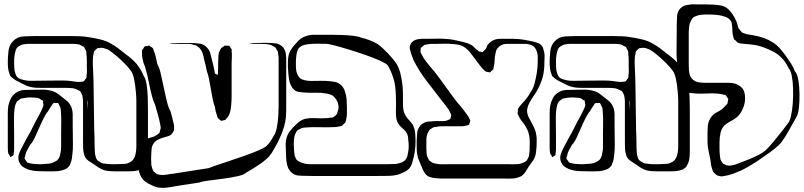

<svg xmlns="http://www.w3.org/2000/svg" viewBox="-20 -779 3817 911"><path d="M682 -216Q682 -205 682 -183.5Q682 -162 682 -137.5Q682 -113 682 -91.5Q682 -70 682 -59Q682 -43 680 -27Q678 -11 670 3Q668 8 665 13Q664 14 661 16Q658 18 656 20Q654 21 651.5 23Q649 25 646 26Q643 27 639.5 28Q636 29 633 30Q620 33 606.5 33.5Q593 34 580 34H527Q514 34 501 33Q488 32 476 29Q460 24 446.5 15Q433 6 420 -3Q410 -9 400 -16Q390 -23 384 -33Q383 -35 382 -38Q381 -41 380 -43Q375 -58 374.5 -74Q374 -90 374 -106V-300Q373 -309 372 -318.5Q371 -328 366 -336Q365 -338 363 -342Q361 -346 359 -347Q357 -349 351 -351Q341 -357 328 -360Q312 -362 295.5 -362Q279 -362 262 -362H182Q169 -362 154.5 -362.5Q140 -363 126 -366Q113 -369 101 -374.5Q89 -380 78 -386Q67 -391 56.5 -397Q46 -403 37 -411L29 -418Q28 -420 27 -423.5Q26 -427 25 -429Q20 -442 18.5 -455.5Q17 -469 17 -483Q17 -506 20 -535.5Q23 -565 42 -584Q62 -605 93.5 -606.5Q125 -608 147 -608H272Q287 -608 311 -608Q335 -608 359 -607Q383 -606 398 -603Q421 -600 453.5 -592.5Q486 -585 508 -571Q526 -561 542.5 -548.5Q559 -536 575 -523Q589 -513 602.5 -501.5Q616 -490 628 -476Q650 -449 662 -418Q671 -407 675.5 -379Q680 -351 681 -318Q682 -285 682 -256.5Q682 -228 682 -216ZM391 -423Q393 -433 392.5 -442.5Q392 -452 392 -462Q392 -477 392 -492.5Q392 -508 390 -523Q390 -526 390 -530Q390 -534 389 -537L382 -549Q381 -551 380.5 -553Q380 -555 378 -556Q377 -558 373.5 -559Q370 -560 368 -561Q366 -563 363.5 -564.5Q361 -566 358 -567Q348 -570 337 -570.5Q326 -571 316 -571Q305 -571 280.5 -571Q256 -571 227 -571Q198 -571 173.5 -571Q149 -571 138 -571Q128 -571 117 -571Q106 -571 95 -569Q92 -568 88.5 -568Q85 -568 82 -566Q80 -565 77 -563.5Q74 -562 72 -561Q71 -560 68 -558.5Q65 -557 63 -555Q57 -549 54.5 -540Q52 -531 50 -523Q48 -513 47.5 -503.5Q47 -494 47 -483Q47 -473 47.5 -463.5Q48 -454 49 -444Q51 -436 54 -427Q57 -418 63 -412Q69 -406 78 -403.5Q87 -401 94 -399Q111 -395 129 -395.5Q147 -396 166 -396Q181 -396 210.5 -396.5Q240 -397 269 -397Q298 -397 313 -395Q325 -394 338 -391.5Q351 -389 364 -391Q366 -391 370.5 -391.5Q375 -392 377 -393Q379 -394 381 -397.5Q383 -401 384 -402Q386 -404 387.5 -406Q389 -408 390 -409Q391 -412 391 -416Q391 -420 391 -423ZM625 -58Q627 -72 627 -86Q627 -100 627 -114V-301Q627 -316 624.5 -345Q622 -374 616.5 -402.5Q611 -431 599 -446Q588 -461 568.5 -480.5Q549 -500 528 -517.5Q507 -535 492 -544Q485 -546 477.5 -549Q470 -552 463 -552Q459 -553 451 -551Q450 -551 447 -551Q444 -551 442 -550Q440 -549 437 -546Q434 -543 432 -541Q431 -540 429.5 -539Q428 -538 427 -536Q426 -535 425.5 -532.5Q425 -530 425 -528Q424 -522 422.5 -516.5Q421 -511 421 -504Q420 -488 420.5 -472Q421 -456 422 -438Q423 -429 423.5 -401.5Q424 -374 424.5 -338Q425 -302 425.5 -266Q426 -230 426.5 -202.5Q427 -175 427 -166Q428 -146 428.5 -125Q429 -104 429 -84Q430 -73 430 -60Q430 -47 434 -36Q436 -25 444 -17Q446 -15 449 -13.5Q452 -12 454 -11Q456 -10 458.5 -8Q461 -6 464 -5Q466 -4 469 -3.5Q472 -3 474 -3Q492 0 509 0Q522 0 534.5 0Q547 0 560 -1Q568 -1 576.5 -2Q585 -3 592 -7Q612 -15 620 -37Q622 -42 623 -47.5Q624 -53 625 -58ZM325 -182Q325 -167 325.5 -142Q326 -117 326 -92Q326 -67 324 -52Q323 -39 321 -26.5Q319 -14 314 -3Q313 0 312 3Q311 6 309 8Q299 21 284.5 26Q270 31 255 33Q243 34 230.5 34Q218 34 205 34Q183 34 159 33Q135 32 113 25Q106 22 98 18Q90 14 84 9Q67 -8 67 -30Q67 -40 70.5 -50Q74 -60 78 -68Q85 -83 93 -97Q101 -111 108 -125Q122 -148 136 -177Q150 -206 163 -228Q168 -238 173 -247.5Q178 -257 182 -267Q183 -270 184.5 -273.5Q186 -277 186 -280Q187 -282 186 -284.5Q185 -287 185 -288Q184 -290 184 -295Q184 -300 183 -302Q182 -303 180.5 -303Q179 -303 177 -304Q174 -306 170.5 -309Q167 -312 162 -313Q158 -315 152 -315Q146 -315 141 -316Q129 -317 116 -316.5Q103 -316 90 -313Q87 -312 83.5 -312Q80 -312 77 -310L68 -303Q67 -302 64.5 -300.5Q62 -299 60 -297Q59 -295 58 -292Q57 -289 55 -287Q51 -277 49.5 -266.5Q48 -256 47 -245Q46 -223 46.5 -192.5Q47 -162 47 -139V-72Q47 -67 46.5 -61.5Q46 -56 45 -51Q45 -50 45 -47.5Q45 -45 44 -43Q43 -41 38.5 -39Q34 -37 32 -35Q32 -33 30 -33Q29 -34 28.5 -35.5Q28 -37 27 -38Q26 -41 23.5 -44.5Q21 -48 19 -52Q18 -58 17.5 -65.5Q17 -73 17 -79V-212Q17 -227 17 -242.5Q17 -258 19 -273Q22 -292 31 -310.5Q40 -329 56 -339Q73 -351 95 -352Q117 -353 137 -353Q158 -353 181 -353.5Q204 -354 224 -348Q241 -344 256 -333Q271 -322 284 -311Q292 -305 299 -299Q306 -293 311 -285Q325 -264 325 -235.5Q325 -207 325 -182ZM397 -258V-296Q397 -298 396.5 -301Q396 -304 396 -306Q396 -307 396.5 -308Q397 -309 396 -307V-304Q396 -301 395.5 -298Q395 -295 395 -292Q396 -283 396 -274.5Q396 -266 397 -258ZM266 -50Q270 -64 270 -79.5Q270 -95 270 -109Q270 -124 270 -147Q270 -170 270.5 -193.5Q271 -217 270 -232Q269 -243 268.5 -256Q268 -269 261 -279Q260 -281 258.5 -285Q257 -289 255 -290Q254 -291 251 -290.5Q248 -290 246 -290Q244 -290 240 -290.5Q236 -291 234 -290Q232 -289 230 -286Q228 -283 227 -281Q222 -274 217.5 -267Q213 -260 208 -251Q198 -240 187 -218Q176 -196 165.5 -171.5Q155 -147 144.5 -125Q134 -103 123 -92Q117 -80 109.5 -67.5Q102 -55 100 -41Q99 -38 97.5 -33.5Q96 -29 97 -26L102 -18Q104 -17 105.5 -13.5Q107 -10 109 -8Q110 -7 112.5 -7Q115 -7 116 -6Q124 -4 131 -2.5Q138 -1 145 -1Q153 0 161 0Q169 0 177 0Q194 -1 211.5 -2.5Q229 -4 244 -14Q246 -15 248.5 -16.5Q251 -18 253 -20Q256 -23 259 -28Q262 -33 263 -37Q266 -43 266 -50Z M828 102Q806 106 781 110Q756 114 733 111Q720 109 707.5 103.5Q695 98 684 92Q677 88 670 83Q663 78 658 72Q642 53 638 26.5Q634 0 633 -22Q633 -31 633 -40Q633 -49 634 -59Q636 -73 641 -87Q646 -101 658 -111Q660 -113 663 -114Q666 -115 668 -116Q682 -124 698.5 -127.5Q715 -131 728 -142Q730 -144 732.5 -145.5Q735 -147 736 -148Q738 -150 738 -153.5Q738 -157 739 -160Q740 -162 741 -164Q742 -166 742 -168Q743 -173 742 -179Q741 -185 740 -189Q736 -212 728.5 -237.5Q721 -263 715 -285Q708 -296 701 -323Q694 -350 687.5 -382.5Q681 -415 674 -442Q667 -469 661 -480Q658 -492 655.5 -504.5Q653 -517 654 -530Q654 -532 653.5 -535.5Q653 -539 654 -541Q655 -543 657 -545Q659 -547 660 -548Q662 -554 666 -558Q668 -560 671.5 -560Q675 -560 677 -560Q679 -561 682.5 -562Q686 -563 688 -563Q690 -562 691.5 -560.5Q693 -559 694 -558Q696 -557 700 -554.5Q704 -552 705 -550Q707 -549 707.5 -545.5Q708 -542 709 -540Q716 -524 719.5 -507Q723 -490 727 -473Q735 -462 742.5 -430.5Q750 -399 757.5 -362Q765 -325 773 -293.5Q781 -262 789 -251Q793 -236 797 -221.5Q801 -207 804 -192Q806 -185 806 -179.5Q806 -174 806 -167Q806 -166 806 -163.5Q806 -161 805 -159L801 -152Q799 -150 797 -146.5Q795 -143 793 -141Q787 -136 778 -133Q769 -130 761 -128Q744 -124 728 -115.5Q712 -107 704 -90Q700 -82 699.5 -73Q699 -64 698 -56Q697 -42 697 -26.5Q697 -11 698 3Q700 10 701 15.5Q702 21 705 27Q706 28 707 30.5Q708 33 709 35Q710 36 712.5 37.5Q715 39 716 40Q722 46 725 47Q730 49 736 50Q742 51 746 51Q760 52 775 49Q790 46 803 45L898 30Q916 27 933.5 24.5Q951 22 969 19Q978 15 1006 5.5Q1034 -4 1070.5 -16Q1107 -28 1143.5 -41Q1180 -54 1208 -66Q1236 -78 1245 -87Q1264 -106 1276 -130Q1288 -145 1293.5 -173.5Q1299 -202 1300.5 -230.5Q1302 -259 1302 -274V-479Q1302 -490 1302 -501Q1302 -512 1300 -522Q1299 -525 1299 -528.5Q1299 -532 1298 -535L1292 -544Q1291 -546 1290 -549Q1289 -552 1287 -553Q1285 -555 1282.5 -556.5Q1280 -558 1278 -559Q1262 -569 1242.5 -570Q1223 -571 1205 -571H1165Q1162 -571 1162 -571Q1162 -573 1164 -572.5Q1166 -572 1167 -572Q1178 -575 1186 -575Q1206 -575 1226 -575.5Q1246 -576 1265 -575Q1275 -574 1285.5 -573.5Q1296 -573 1305 -568Q1326 -559 1334 -534Q1336 -527 1336.5 -519.5Q1337 -512 1338 -504V-307Q1338 -285 1338 -254Q1338 -223 1333 -200Q1329 -178 1320 -154.5Q1311 -131 1300 -108Q1290 -90 1280.5 -72Q1271 -54 1257 -37Q1236 -15 1204.5 5.5Q1173 26 1150 39Q1139 50 1107.5 57Q1076 64 1038 69Q1000 74 968.5 78Q937 82 926 87Q904 91 877.5 94.5Q851 98 828 102ZM860 -575Q873 -575 885.5 -575Q898 -575 910 -574Q918 -573 926.5 -572Q935 -571 942 -568Q960 -560 972 -540Q976 -533 978.5 -523.5Q981 -514 983 -505Q987 -491 990.5 -476Q994 -461 997 -446Q998 -443 998.5 -437.5Q999 -432 1001 -429Q1002 -428 1004.5 -427.5Q1007 -427 1008 -426Q1013 -424 1013 -424Q1014 -424 1014 -427.5Q1014 -431 1014 -432Q1014 -438 1014.5 -444Q1015 -450 1015 -456Q1015 -468 1015 -479.5Q1015 -491 1016 -502Q1016 -509 1016.5 -516.5Q1017 -524 1019 -531Q1021 -535 1023 -538Q1025 -541 1026 -545Q1028 -550 1032 -552.5Q1036 -555 1040 -558Q1042 -559 1043.5 -560.5Q1045 -562 1046 -562Q1048 -563 1051.5 -562.5Q1055 -562 1057 -562Q1059 -562 1063 -562Q1067 -562 1068 -561Q1069 -560 1070.5 -558Q1072 -556 1073 -554Q1074 -552 1076 -549.5Q1078 -547 1079 -545Q1080 -544 1079.5 -541.5Q1079 -539 1079 -537Q1081 -522 1080 -507.5Q1079 -493 1079 -478V-361Q1079 -341 1079 -321Q1079 -301 1077 -281Q1076 -265 1072 -248.5Q1068 -232 1057 -219Q1055 -218 1053 -215Q1051 -212 1049 -210Q1046 -209 1042 -208.5Q1038 -208 1035 -207Q1034 -207 1032.5 -206Q1031 -205 1029 -206Q1028 -206 1027.5 -207Q1027 -208 1025 -209Q1023 -211 1019 -214Q1015 -217 1013 -220Q1012 -222 1011 -226Q1010 -230 1009 -233Q1005 -243 1003 -253.5Q1001 -264 999 -274Q994 -285 989.5 -307.5Q985 -330 980.5 -356.5Q976 -383 971.5 -405.5Q967 -428 962 -439Q959 -453 956 -467Q953 -481 949 -495Q948 -503 945.5 -512.5Q943 -522 940 -530Q936 -540 929 -548.5Q922 -557 913 -562Q910 -564 906.5 -564.5Q903 -565 900 -566Q887 -571 871.5 -571Q856 -571 842 -571H789Q786 -571 786 -571Q786 -572 789 -572Q793 -574 802 -574Q816 -575 830 -575Q844 -575 860 -575Z M1944 -38Q1940 -23 1936 -7.5Q1932 8 1922 20Q1913 30 1901 36Q1889 42 1876 47Q1854 55 1820 55.5Q1786 56 1763 56H1510Q1488 56 1462.5 56Q1437 56 1414 55Q1405 55 1395.5 54Q1386 53 1377 49Q1368 45 1360.5 37Q1353 29 1348 20Q1341 4 1339 -14.5Q1337 -33 1337 -50Q1336 -69 1335.5 -89.5Q1335 -110 1341 -129Q1345 -143 1353 -153.5Q1361 -164 1370 -174Q1384 -188 1398 -200Q1412 -212 1432 -216Q1453 -220 1475.5 -218.5Q1498 -217 1520 -218Q1534 -218 1549 -221Q1551 -221 1554.5 -221Q1558 -221 1560 -222Q1563 -224 1568.5 -228Q1574 -232 1576 -235Q1578 -237 1578.5 -239.5Q1579 -242 1580 -243Q1583 -251 1585 -259Q1587 -267 1586 -275Q1585 -280 1584 -287Q1583 -294 1580 -298Q1578 -302 1575.5 -306.5Q1573 -311 1570 -314Q1562 -325 1549 -330Q1536 -335 1523 -336Q1501 -340 1474 -339Q1447 -338 1424 -340Q1414 -341 1403.5 -342Q1393 -343 1384 -347Q1372 -354 1365 -365.5Q1358 -377 1354 -390Q1350 -407 1348.5 -425Q1347 -443 1346 -461Q1346 -473 1346 -485Q1346 -497 1348 -509Q1351 -529 1361.5 -545Q1372 -561 1386 -575Q1394 -585 1404.5 -593.5Q1415 -602 1427 -606Q1447 -614 1470 -614Q1493 -614 1514 -614Q1525 -614 1549.5 -614Q1574 -614 1603 -613Q1632 -612 1656.5 -609Q1681 -606 1692 -601Q1713 -596 1733 -588.5Q1753 -581 1772 -570Q1795 -553 1821.5 -525Q1848 -497 1863 -474Q1874 -454 1879.5 -432Q1885 -410 1888 -387Q1891 -368 1891.5 -348Q1892 -328 1892 -308Q1892 -296 1892 -283Q1892 -270 1894 -258Q1898 -236 1913 -218Q1920 -209 1927.5 -201.5Q1935 -194 1940 -184Q1946 -172 1948.5 -158Q1951 -144 1951 -130Q1954 -84 1944 -38ZM1378 -41Q1380 -37 1381.5 -32.5Q1383 -28 1385 -24Q1390 -17 1398 -13Q1406 -9 1414 -6Q1431 0 1450.5 0Q1470 0 1487 0H1786Q1803 0 1821 0Q1839 0 1857 -1Q1871 -3 1884 -7.5Q1897 -12 1905 -23Q1910 -29 1912.5 -37.5Q1915 -46 1916 -53Q1922 -83 1917 -116Q1917 -124 1915.5 -132Q1914 -140 1910 -147Q1905 -157 1897 -164Q1889 -171 1881 -178Q1865 -195 1861 -215Q1858 -231 1858.5 -248Q1859 -265 1859 -281Q1859 -296 1858.5 -320.5Q1858 -345 1855 -369.5Q1852 -394 1846 -409Q1836 -442 1819 -470Q1810 -479 1781 -492Q1752 -505 1713 -518.5Q1674 -532 1635 -544Q1596 -556 1567 -563.5Q1538 -571 1529 -571Q1507 -571 1485 -571.5Q1463 -572 1441 -569Q1428 -568 1415.5 -563Q1403 -558 1395 -547Q1394 -545 1393 -542Q1392 -539 1391 -537Q1387 -526 1386 -514.5Q1385 -503 1384 -492Q1384 -480 1384 -467Q1384 -454 1386 -442Q1388 -432 1393 -422Q1398 -412 1406 -406Q1408 -405 1410.5 -404Q1413 -403 1414 -402Q1434 -395 1455 -395Q1477 -395 1499 -395.5Q1521 -396 1543 -394Q1556 -393 1570 -390Q1584 -387 1594 -379Q1609 -367 1616 -347.5Q1623 -328 1624.5 -308Q1626 -288 1626 -273V-239Q1626 -230 1624.5 -222Q1623 -214 1621 -206L1618 -197Q1617 -194 1612 -192Q1610 -190 1607.5 -187Q1605 -184 1602 -182Q1601 -181 1598.5 -181Q1596 -181 1594 -180Q1588 -179 1582 -177.5Q1576 -176 1568 -176Q1553 -175 1530.5 -175Q1508 -175 1485.5 -175.5Q1463 -176 1448 -175Q1440 -174 1430 -174Q1420 -174 1411 -171Q1409 -170 1406.5 -168.5Q1404 -167 1402 -166Q1400 -165 1397 -164Q1394 -163 1392 -161Q1386 -155 1382.5 -147Q1379 -139 1377 -131Q1375 -122 1374.5 -112.5Q1374 -103 1374 -94Q1374 -81 1375 -68.5Q1376 -56 1378 -41Z M2563 -481Q2563 -446 2556 -417Q2552 -401 2545.5 -385Q2539 -369 2531 -354Q2522 -338 2511.5 -323Q2501 -308 2492 -291Q2488 -284 2485 -275Q2482 -266 2481 -258Q2480 -241 2487 -226Q2494 -211 2502 -197Q2510 -183 2516.5 -168Q2523 -153 2525 -136Q2527 -124 2526.5 -111Q2526 -98 2526 -86Q2525 -72 2523.5 -58Q2522 -44 2517 -31Q2512 -20 2504 -10Q2496 0 2489 11Q2482 23 2474 35.5Q2466 48 2455 56Q2451 58 2445.5 60.5Q2440 63 2435 64Q2418 69 2398.5 68.5Q2379 68 2361 68H2225Q2214 68 2192.5 68Q2171 68 2146.5 68Q2122 68 2100.5 68Q2079 68 2068 68Q2055 67 2043.5 66Q2032 65 2020 61Q2018 60 2015 59Q2012 58 2010 57Q2006 54 2001.5 49.5Q1997 45 1995 41Q1989 33 1985.5 23.5Q1982 14 1978 6Q1974 -5 1968.5 -16.5Q1963 -28 1961 -40Q1958 -52 1957.5 -65Q1957 -78 1957 -90Q1957 -100 1957 -109Q1957 -118 1958 -128Q1959 -138 1959.5 -148Q1960 -158 1964 -167Q1974 -188 1993 -197Q2001 -201 2009.5 -202Q2018 -203 2026 -203Q2043 -205 2060 -204.5Q2077 -204 2093 -205Q2098 -206 2102.5 -208Q2107 -210 2111 -212Q2113 -213 2114 -213Q2115 -213 2116 -214Q2118 -216 2117.5 -217.5Q2117 -219 2118 -220Q2119 -223 2120 -226.5Q2121 -230 2121 -233Q2121 -235 2120 -237.5Q2119 -240 2118 -241Q2113 -252 2108 -260Q2088 -288 2068 -312L2005 -394Q1987 -417 1970.5 -443.5Q1954 -470 1943 -492Q1939 -504 1934 -515.5Q1929 -527 1927 -539Q1926 -542 1925 -545.5Q1924 -549 1924 -552Q1924 -574 1944 -586Q1952 -591 1963 -593Q1976 -595 1989.5 -595Q2003 -595 2016 -595Q2037 -595 2057.5 -595.5Q2078 -596 2099 -594Q2116 -593 2132 -590Q2148 -587 2164 -583Q2178 -580 2192 -576Q2206 -572 2219 -564Q2225 -560 2231 -553.5Q2237 -547 2244 -542Q2246 -541 2248 -538.5Q2250 -536 2252 -535Q2254 -534 2260 -534Q2262 -533 2265.5 -532Q2269 -531 2270 -532Q2272 -533 2273.5 -535Q2275 -537 2276 -538Q2278 -540 2280.5 -542Q2283 -544 2284 -546Q2288 -551 2289.5 -556.5Q2291 -562 2294 -566Q2306 -583 2328 -591Q2340 -595 2354 -595Q2368 -595 2381 -595Q2395 -595 2408 -595Q2421 -595 2434 -594Q2450 -593 2465 -590.5Q2480 -588 2495 -585Q2512 -582 2529 -576.5Q2546 -571 2555 -555Q2557 -552 2557.5 -548.5Q2558 -545 2559 -542Q2564 -529 2564 -513.5Q2564 -498 2563 -481ZM2523 -545Q2520 -548 2517.5 -552.5Q2515 -557 2511 -559Q2508 -562 2502.5 -564.5Q2497 -567 2492 -568Q2482 -571 2469 -571Q2456 -571 2445 -571H2395Q2388 -571 2380 -570.5Q2372 -570 2366 -568Q2344 -560 2334 -539Q2333 -536 2332.5 -532.5Q2332 -529 2331 -525Q2327 -510 2327 -494.5Q2327 -479 2323 -464Q2322 -461 2322 -457Q2322 -453 2320 -450Q2318 -446 2311 -442Q2310 -441 2308.5 -438.5Q2307 -436 2305 -436Q2304 -435 2301 -436Q2298 -437 2297 -437Q2294 -438 2291 -438Q2288 -438 2286 -439Q2285 -440 2283 -441.5Q2281 -443 2279 -444Q2267 -455 2257.5 -468Q2248 -481 2238 -494Q2226 -510 2212.5 -527.5Q2199 -545 2182 -556Q2170 -564 2156 -566.5Q2142 -569 2128 -570Q2110 -572 2091.5 -571.5Q2073 -571 2054 -571Q2042 -571 2030 -571Q2018 -571 2006 -568Q2003 -567 1999.5 -567Q1996 -567 1993 -565Q1991 -564 1987 -560Q1985 -559 1981.5 -556Q1978 -553 1976 -551V-543Q1976 -540 1975.5 -536.5Q1975 -533 1976 -530Q1978 -525 1981 -520Q1989 -503 2001.5 -487.5Q2014 -472 2026 -457Q2037 -446 2055.5 -421Q2074 -396 2094.5 -367.5Q2115 -339 2133.5 -314Q2152 -289 2163 -278Q2172 -267 2181 -255Q2190 -243 2199 -231Q2202 -227 2204 -223Q2206 -219 2208 -214Q2209 -213 2210 -210.5Q2211 -208 2211 -206Q2212 -203 2210 -199Q2208 -195 2207 -192Q2206 -191 2206 -189.5Q2206 -188 2205 -187Q2204 -186 2202.5 -186Q2201 -186 2199 -185L2188 -182Q2181 -180 2173 -180Q2165 -180 2158 -180H2108Q2093 -180 2078 -180Q2063 -180 2049 -177Q2046 -176 2042 -176Q2038 -176 2035 -174Q2033 -173 2030.5 -171.5Q2028 -170 2026 -168Q2024 -167 2021.5 -165.5Q2019 -164 2017 -162Q2016 -160 2014.5 -156.5Q2013 -153 2011 -151Q2003 -135 2003 -115Q2003 -95 2003 -77Q2003 -64 2004 -51.5Q2005 -39 2011 -27Q2013 -25 2014 -22.5Q2015 -20 2016 -18Q2019 -15 2023 -13Q2025 -12 2028 -9.5Q2031 -7 2034 -6Q2036 -5 2039.5 -4.5Q2043 -4 2045 -3Q2063 1 2081.5 0.5Q2100 0 2118 0H2379Q2396 0 2414 0.5Q2432 1 2448 -2Q2455 -4 2460 -6Q2465 -8 2471 -11Q2473 -13 2475 -14Q2477 -15 2478 -16Q2480 -18 2481.5 -21Q2483 -24 2484 -26Q2485 -28 2486.5 -30.5Q2488 -33 2489 -36Q2491 -43 2491.5 -52Q2492 -61 2493 -68Q2493 -86 2493.5 -105.5Q2494 -125 2489 -143Q2487 -154 2482 -164Q2477 -174 2471 -184Q2464 -195 2455 -205.5Q2446 -216 2441 -229Q2440 -231 2438 -234.5Q2436 -238 2436 -241Q2435 -245 2437 -249Q2437 -252 2437 -256Q2437 -260 2438 -263Q2439 -265 2441 -267.5Q2443 -270 2444 -272Q2448 -277 2452 -282Q2456 -287 2460 -291Q2471 -302 2480.5 -315Q2490 -328 2497 -341Q2509 -356 2516 -382Q2523 -408 2527 -434Q2531 -460 2531 -475Q2531 -487 2531.5 -500Q2532 -513 2530 -525Q2529 -530 2527 -534.5Q2525 -539 2523 -545Z M3253 -216Q3253 -205 3253 -183.5Q3253 -162 3253 -137.5Q3253 -113 3253 -91.5Q3253 -70 3253 -59Q3253 -43 3251 -27Q3249 -11 3241 3Q3239 8 3236 13Q3235 14 3232 16Q3229 18 3227 20Q3225 21 3222.5 23Q3220 25 3217 26Q3214 27 3210.5 28Q3207 29 3204 30Q3191 33 3177.5 33.5Q3164 34 3151 34H3098Q3085 34 3072 33Q3059 32 3047 29Q3031 24 3017.5 15Q3004 6 2991 -3Q2981 -9 2971 -16Q2961 -23 2955 -33Q2954 -35 2953 -38Q2952 -41 2951 -43Q2946 -58 2945.5 -74Q2945 -90 2945 -106V-300Q2944 -309 2943 -318.5Q2942 -328 2937 -336Q2936 -338 2934 -342Q2932 -346 2930 -347Q2928 -349 2922 -351Q2912 -357 2899 -360Q2883 -362 2866.5 -362Q2850 -362 2833 -362H2753Q2740 -362 2725.5 -362.5Q2711 -363 2697 -366Q2684 -369 2672 -374.5Q2660 -380 2649 -386Q2638 -391 2627.5 -397Q2617 -403 2608 -411L2600 -418Q2599 -420 2598 -423.5Q2597 -427 2596 -429Q2591 -442 2589.5 -455.5Q2588 -469 2588 -483Q2588 -506 2591 -535.5Q2594 -565 2613 -584Q2633 -605 2664.5 -606.5Q2696 -608 2718 -608H2843Q2858 -608 2882 -608Q2906 -608 2930 -607Q2954 -606 2969 -603Q2992 -600 3024.5 -592.5Q3057 -585 3079 -571Q3097 -561 3113.5 -548.5Q3130 -536 3146 -523Q3160 -513 3173.5 -501.5Q3187 -490 3199 -476Q3221 -449 3233 -418Q3242 -407 3246.5 -379Q3251 -351 3252 -318Q3253 -285 3253 -256.5Q3253 -228 3253 -216ZM2962 -423Q2964 -433 2963.5 -442.5Q2963 -452 2963 -462Q2963 -477 2963 -492.5Q2963 -508 2961 -523Q2961 -526 2961 -530Q2961 -534 2960 -537L2953 -549Q2952 -551 2951.5 -553Q2951 -555 2949 -556Q2948 -558 2944.5 -559Q2941 -560 2939 -561Q2937 -563 2934.5 -564.5Q2932 -566 2929 -567Q2919 -570 2908 -570.5Q2897 -571 2887 -571Q2876 -571 2851.5 -571Q2827 -571 2798 -571Q2769 -571 2744.5 -571Q2720 -571 2709 -571Q2699 -571 2688 -571Q2677 -571 2666 -569Q2663 -568 2659.5 -568Q2656 -568 2653 -566Q2651 -565 2648 -563.5Q2645 -562 2643 -561Q2642 -560 2639 -558.5Q2636 -557 2634 -555Q2628 -549 2625.5 -540Q2623 -531 2621 -523Q2619 -513 2618.5 -503.5Q2618 -494 2618 -483Q2618 -473 2618.5 -463.5Q2619 -454 2620 -444Q2622 -436 2625 -427Q2628 -418 2634 -412Q2640 -406 2649 -403.5Q2658 -401 2665 -399Q2682 -395 2700 -395.5Q2718 -396 2737 -396Q2752 -396 2781.5 -396.5Q2811 -397 2840 -397Q2869 -397 2884 -395Q2896 -394 2909 -391.5Q2922 -389 2935 -391Q2937 -391 2941.5 -391.5Q2946 -392 2948 -393Q2950 -394 2952 -397.5Q2954 -401 2955 -402Q2957 -404 2958.5 -406Q2960 -408 2961 -409Q2962 -412 2962 -416Q2962 -420 2962 -423ZM3196 -58Q3198 -72 3198 -86Q3198 -100 3198 -114V-301Q3198 -316 3195.5 -345Q3193 -374 3187.5 -402.5Q3182 -431 3170 -446Q3159 -461 3139.5 -480.5Q3120 -500 3099 -517.5Q3078 -535 3063 -544Q3056 -546 3048.5 -549Q3041 -552 3034 -552Q3030 -553 3022 -551Q3021 -551 3018 -551Q3015 -551 3013 -550Q3011 -549 3008 -546Q3005 -543 3003 -541Q3002 -540 3000.5 -539Q2999 -538 2998 -536Q2997 -535 2996.5 -532.5Q2996 -530 2996 -528Q2995 -522 2993.5 -516.5Q2992 -511 2992 -504Q2991 -488 2991.5 -472Q2992 -456 2993 -438Q2994 -429 2994.5 -401.5Q2995 -374 2995.5 -338Q2996 -302 2996.5 -266Q2997 -230 2997.5 -202.5Q2998 -175 2998 -166Q2999 -146 2999.5 -125Q3000 -104 3000 -84Q3001 -73 3001 -60Q3001 -47 3005 -36Q3007 -25 3015 -17Q3017 -15 3020 -13.5Q3023 -12 3025 -11Q3027 -10 3029.5 -8Q3032 -6 3035 -5Q3037 -4 3040 -3.5Q3043 -3 3045 -3Q3063 0 3080 0Q3093 0 3105.5 0Q3118 0 3131 -1Q3139 -1 3147.5 -2Q3156 -3 3163 -7Q3183 -15 3191 -37Q3193 -42 3194 -47.5Q3195 -53 3196 -58ZM2896 -182Q2896 -167 2896.5 -142Q2897 -117 2897 -92Q2897 -67 2895 -52Q2894 -39 2892 -26.5Q2890 -14 2885 -3Q2884 0 2883 3Q2882 6 2880 8Q2870 21 2855.5 26Q2841 31 2826 33Q2814 34 2801.5 34Q2789 34 2776 34Q2754 34 2730 33Q2706 32 2684 25Q2677 22 2669 18Q2661 14 2655 9Q2638 -8 2638 -30Q2638 -40 2641.5 -50Q2645 -60 2649 -68Q2656 -83 2664 -97Q2672 -111 2679 -125Q2693 -148 2707 -177Q2721 -206 2734 -228Q2739 -238 2744 -247.5Q2749 -257 2753 -267Q2754 -270 2755.5 -273.5Q2757 -277 2757 -280Q2758 -282 2757 -284.5Q2756 -287 2756 -288Q2755 -290 2755 -295Q2755 -300 2754 -302Q2753 -303 2751.5 -303Q2750 -303 2748 -304Q2745 -306 2741.5 -309Q2738 -312 2733 -313Q2729 -315 2723 -315Q2717 -315 2712 -316Q2700 -317 2687 -316.5Q2674 -316 2661 -313Q2658 -312 2654.5 -312Q2651 -312 2648 -310L2639 -303Q2638 -302 2635.5 -300.5Q2633 -299 2631 -297Q2630 -295 2629 -292Q2628 -289 2626 -287Q2622 -277 2620.5 -266.5Q2619 -256 2618 -245Q2617 -223 2617.5 -192.5Q2618 -162 2618 -139V-72Q2618 -67 2617.5 -61.5Q2617 -56 2616 -51Q2616 -50 2616 -47.5Q2616 -45 2615 -43Q2614 -41 2609.5 -39Q2605 -37 2603 -35Q2603 -33 2601 -33Q2600 -34 2599.5 -35.5Q2599 -37 2598 -38Q2597 -41 2594.5 -44.5Q2592 -48 2590 -52Q2589 -58 2588.5 -65.5Q2588 -73 2588 -79V-212Q2588 -227 2588 -242.5Q2588 -258 2590 -273Q2593 -292 2602 -310.5Q2611 -329 2627 -339Q2644 -351 2666 -352Q2688 -353 2708 -353Q2729 -353 2752 -353.5Q2775 -354 2795 -348Q2812 -344 2827 -333Q2842 -322 2855 -311Q2863 -305 2870 -299Q2877 -293 2882 -285Q2896 -264 2896 -235.5Q2896 -207 2896 -182ZM2968 -258V-296Q2968 -298 2967.5 -301Q2967 -304 2967 -306Q2967 -307 2967.5 -308Q2968 -309 2967 -307V-304Q2967 -301 2966.5 -298Q2966 -295 2966 -292Q2967 -283 2967 -274.5Q2967 -266 2968 -258ZM2837 -50Q2841 -64 2841 -79.5Q2841 -95 2841 -109Q2841 -124 2841 -147Q2841 -170 2841.5 -193.5Q2842 -217 2841 -232Q2840 -243 2839.5 -256Q2839 -269 2832 -279Q2831 -281 2829.5 -285Q2828 -289 2826 -290Q2825 -291 2822 -290.5Q2819 -290 2817 -290Q2815 -290 2811 -290.5Q2807 -291 2805 -290Q2803 -289 2801 -286Q2799 -283 2798 -281Q2793 -274 2788.5 -267Q2784 -260 2779 -251Q2769 -240 2758 -218Q2747 -196 2736.5 -171.5Q2726 -147 2715.5 -125Q2705 -103 2694 -92Q2688 -80 2680.5 -67.5Q2673 -55 2671 -41Q2670 -38 2668.5 -33.5Q2667 -29 2668 -26L2673 -18Q2675 -17 2676.5 -13.5Q2678 -10 2680 -8Q2681 -7 2683.5 -7Q2686 -7 2687 -6Q2695 -4 2702 -2.5Q2709 -1 2716 -1Q2724 0 2732 0Q2740 0 2748 0Q2765 -1 2782.5 -2.5Q2800 -4 2815 -14Q2817 -15 2819.5 -16.5Q2822 -18 2824 -20Q2827 -23 2830 -28Q2833 -33 2834 -37Q2837 -43 2837 -50Z M3759 -224Q3750 -209 3736 -183Q3722 -157 3706 -131Q3690 -105 3675 -90Q3656 -73 3635.5 -58Q3615 -43 3594 -29Q3572 -13 3547 2Q3522 17 3499 29Q3480 37 3459 45Q3438 53 3417 56Q3414 56 3410.5 57Q3407 58 3403 58Q3400 58 3396.5 57Q3393 56 3390 55Q3389 55 3386.5 54.5Q3384 54 3382 53Q3380 52 3376 48Q3374 46 3371 43.5Q3368 41 3366 39Q3363 35 3361 29Q3359 23 3358 19Q3354 8 3353 -3.5Q3352 -15 3350 -25Q3348 -36 3345.5 -46.5Q3343 -57 3341 -68Q3337 -87 3337 -106Q3337 -125 3337 -144Q3337 -162 3338.5 -181Q3340 -200 3349 -215Q3361 -237 3383.5 -247.5Q3406 -258 3421 -276Q3423 -279 3427 -282.5Q3431 -286 3432 -289Q3433 -292 3433 -295.5Q3433 -299 3434 -302Q3434 -304 3435 -306.5Q3436 -309 3435 -310Q3435 -312 3433 -314.5Q3431 -317 3429 -318Q3428 -323 3423 -327Q3422 -329 3418.5 -329Q3415 -329 3413 -330Q3406 -332 3399 -333Q3392 -334 3384 -335Q3362 -337 3335.5 -335.5Q3309 -334 3286 -335Q3273 -336 3259 -337.5Q3245 -339 3234 -346Q3215 -360 3211 -385.5Q3207 -411 3202 -432Q3199 -446 3196.5 -460Q3194 -474 3192 -488Q3190 -503 3190 -531.5Q3190 -560 3190.5 -588.5Q3191 -617 3191 -632Q3191 -647 3191 -661.5Q3191 -676 3192 -691Q3192 -699 3193 -707Q3194 -715 3197 -722Q3206 -743 3227 -752Q3232 -754 3237 -754.5Q3242 -755 3246 -756Q3258 -759 3272 -758.5Q3286 -758 3299 -758Q3316 -758 3332.5 -758Q3349 -758 3366 -757Q3385 -756 3402.5 -752.5Q3420 -749 3435 -736Q3458 -714 3472 -682Q3477 -673 3479 -662Q3481 -651 3486 -642Q3488 -640 3490 -638Q3492 -636 3493 -634Q3497 -628 3500 -626Q3505 -622 3511 -621Q3523 -616 3536 -614.5Q3549 -613 3562 -610Q3584 -606 3605 -598.5Q3626 -591 3645 -579Q3666 -566 3682 -547.5Q3698 -529 3712 -509Q3723 -493 3734 -476Q3745 -459 3752 -440Q3763 -429 3768 -399Q3773 -369 3773.5 -333Q3774 -297 3770.5 -266.5Q3767 -236 3759 -224ZM3722 -455Q3715 -470 3706 -483.5Q3697 -497 3685 -508Q3670 -523 3648 -534.5Q3626 -546 3603.5 -554Q3581 -562 3566 -565Q3553 -567 3538.5 -568.5Q3524 -570 3510 -571Q3503 -572 3494 -573Q3485 -574 3478 -578Q3477 -580 3475 -582Q3473 -584 3471 -586Q3465 -590 3463 -593Q3462 -595 3461 -598.5Q3460 -602 3459 -605Q3455 -619 3455 -635Q3455 -651 3452 -666Q3451 -668 3451 -671.5Q3451 -675 3449 -677Q3441 -692 3422.5 -699Q3404 -706 3383.5 -708Q3363 -710 3348 -710H3321Q3311 -709 3301 -708Q3291 -707 3282 -702Q3280 -701 3277 -700.5Q3274 -700 3272 -698Q3265 -693 3260.5 -684.5Q3256 -676 3253 -668Q3250 -659 3249.5 -649Q3249 -639 3248 -629V-496Q3248 -483 3248 -470Q3248 -457 3249 -445Q3250 -441 3250.5 -436Q3251 -431 3252 -426Q3259 -404 3278 -394Q3289 -389 3302.5 -387.5Q3316 -386 3327 -386H3412Q3426 -386 3440.5 -386Q3455 -386 3468 -382Q3478 -379 3488 -372.5Q3498 -366 3504 -358Q3510 -350 3512.5 -338.5Q3515 -327 3515 -317Q3517 -295 3506 -266.5Q3495 -238 3474 -221Q3461 -211 3446 -203.5Q3431 -196 3419 -185Q3404 -171 3399 -149.5Q3394 -128 3394 -106Q3394 -84 3394 -69Q3394 -51 3397 -31Q3398 -29 3398 -26Q3398 -23 3399 -21Q3401 -17 3404.5 -11Q3408 -5 3411 -2L3419 1Q3421 2 3424.5 4Q3428 6 3431 6Q3440 8 3450 6Q3460 4 3468 2Q3483 -4 3513 -15Q3543 -26 3572.5 -40.5Q3602 -55 3617 -70Q3632 -85 3651 -108Q3670 -131 3688.5 -154.5Q3707 -178 3718 -193Q3727 -202 3733 -228Q3739 -254 3741.5 -288.5Q3744 -323 3743 -357.5Q3742 -392 3737 -418.5Q3732 -445 3722 -455Z"/></svg>

Font: Rubik Vinyl
Style: Regular
Weight: 400
Designer: Hubert and Fischer, NaN
Foundry: Hubert and Fischer, NaN
Version: Version 2.200